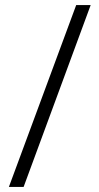

<svg xmlns="http://www.w3.org/2000/svg" viewBox="-20 -735 390 756"><path d="M337 -715H280L15 1H73Z"/></svg>

Font: Noto Sans Bengali SemiCondensed Light
Style: Regular
Weight: 300
Width: 4
Designer: Joana Ranito - Universal Thirst; Jelle Bosma - Monotype Design Team
Foundry: Universal Thirst ehf.
Version: Version 3.000